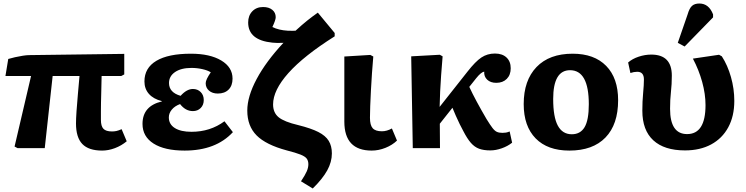

<svg xmlns="http://www.w3.org/2000/svg" viewBox="-20 -844 4253 1094"><path d="M562 14Q485 14 449 -23.5Q413 -61 413 -141Q413 -165 416 -210.5Q419 -256 424 -309.5Q429 -363 433 -411H280L235 0H80L63 -9L157 -411H11L27 -508Q43 -513 65.5 -518Q88 -523 110 -526.5Q132 -530 148 -530L688 -537V-420L671 -411H559Q558 -357 557 -321Q556 -285 555.5 -259Q555 -233 555 -210.5Q555 -188 555 -161Q555 -125 569.5 -110Q584 -95 618 -95Q631 -95 643 -97.5Q655 -100 673 -108L702 -39Q672 -14 635 0Q598 14 562 14Z M1032 14Q918 14 855 -26Q792 -66 792 -138Q792 -240 902 -266V-268Q854 -280 828.5 -309Q803 -338 803 -380Q803 -457 871 -497.5Q939 -538 1068 -538Q1176 -538 1240.5 -499.5Q1305 -461 1305 -396Q1305 -356 1282.5 -333.5Q1260 -311 1221 -311Q1190 -311 1171 -327.5Q1152 -344 1152 -370Q1152 -390 1181 -432Q1164 -443 1133.5 -450Q1103 -457 1071 -457Q1012 -457 977.5 -433.5Q943 -410 943 -371Q943 -317 1009 -298Q1044 -337 1079 -337Q1106 -337 1123.5 -319.5Q1141 -302 1141 -274Q1141 -246 1123.5 -228.5Q1106 -211 1079 -211Q1037 -211 1006 -251Q976 -240 959 -219.5Q942 -199 942 -175Q942 -136 976 -114.5Q1010 -93 1071 -93Q1178 -93 1259 -153L1307 -91Q1210 14 1032 14Z M1762 230 1695 189Q1719 153 1728 132Q1737 111 1737 92Q1737 72 1727.5 59.5Q1718 47 1691.5 36.5Q1665 26 1614 13Q1495 -19 1442 -72.5Q1389 -126 1389 -214Q1389 -294 1442.5 -394Q1496 -494 1595 -600Q1557 -598 1532 -601Q1394 -615 1394 -716Q1394 -755 1417.5 -779.5Q1441 -804 1479 -804Q1512 -804 1531.5 -788Q1551 -772 1551 -746Q1551 -730 1532 -690Q1568 -672 1620 -669Q1651 -668 1664 -669Q1702 -704 1731.5 -727.5Q1761 -751 1791 -772L1887 -656V-637Q1711 -526 1623.5 -428Q1536 -330 1536 -249Q1536 -202 1567.5 -176Q1599 -150 1680 -131Q1752 -113 1793.5 -92Q1835 -71 1853 -41.5Q1871 -12 1871 30Q1871 79 1844.5 127Q1818 175 1762 230Z M2098 14Q1942 14 1942 -151Q1942 -190 1942 -244.5Q1942 -299 1942 -355Q1942 -411 1942 -456Q1942 -501 1942 -522L2090 -531L2107 -522Q2103 -477 2099.5 -427Q2096 -377 2093.5 -328.5Q2091 -280 2089.5 -239.5Q2088 -199 2088 -173Q2088 -131 2103.5 -113.5Q2119 -96 2156 -96Q2184 -96 2213 -112L2242 -43Q2215 -17 2176 -1.5Q2137 14 2098 14Z M2774 13Q2736 13 2710 3.5Q2684 -6 2663 -30Q2642 -54 2620 -97Q2611 -113 2599.5 -136.5Q2588 -160 2577 -185Q2566 -210 2558 -230L2486 -139L2487 0H2332L2323 -523L2486 -532L2502 -523Q2497 -463 2493.5 -415Q2490 -367 2488 -324Q2486 -281 2485 -235L2643 -435Q2689 -494 2723 -516.5Q2757 -539 2800 -539Q2842 -539 2866 -516.5Q2890 -494 2890 -455Q2890 -417 2867.5 -394.5Q2845 -372 2808 -372Q2775 -372 2756 -390Q2737 -408 2739 -436Q2721 -433 2693 -398L2654 -349Q2671 -312 2696 -265.5Q2721 -219 2752 -166Q2773 -132 2786 -115Q2799 -98 2811.5 -92.5Q2824 -87 2843 -87Q2854 -87 2863 -88.5Q2872 -90 2884 -95L2898 -31Q2873 -11 2839 1Q2805 13 2774 13Z M3224 14Q3100 14 3032 -55.5Q2964 -125 2964 -251Q2964 -386 3037 -462Q3110 -538 3243 -538Q3366 -538 3434 -468.5Q3502 -399 3502 -273Q3502 -135 3430 -60.5Q3358 14 3224 14ZM3238 -79Q3287 -79 3311 -119.5Q3335 -160 3335 -250Q3335 -444 3228 -444Q3132 -444 3132 -280Q3132 -177 3158.5 -128Q3185 -79 3238 -79Z M3883 13Q3765 13 3702.5 -44.5Q3640 -102 3640 -213Q3640 -266 3644.5 -313.5Q3649 -361 3649 -391Q3649 -435 3611 -435Q3592 -435 3572 -428L3559 -488Q3583 -509 3619 -521Q3655 -533 3691 -533Q3808 -533 3808 -413Q3808 -364 3803 -320.5Q3798 -277 3798 -224Q3798 -80 3895 -80Q4000 -80 4000 -245Q4000 -308 3981 -377Q3962 -446 3928 -510L4077 -532L4093 -523Q4126 -472 4145 -405Q4164 -338 4164 -269Q4164 -182 4129.5 -118.5Q4095 -55 4032 -21Q3969 13 3883 13ZM3881 -579 3842 -600 3898 -762Q3908 -797 3923 -810.5Q3938 -824 3965 -824Q4019 -824 4043 -762V-745Z"/></svg>

Font: Literata 7pt
Style: Bold
Weight: 700
Designer: Latin by Veronika Burian and Jose Scaglione. Greek by Irene Vlachou. Cyrillic by Vera Evstafieva.
Foundry: TypeTogether
Version: Version 3.002